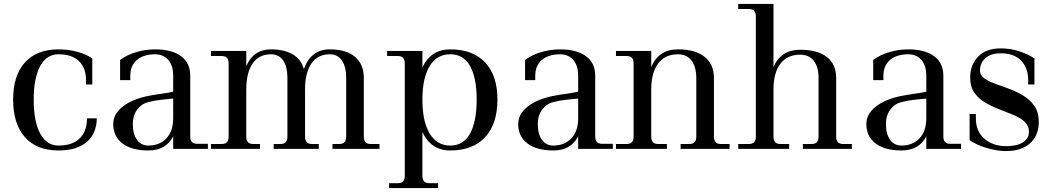

<svg xmlns="http://www.w3.org/2000/svg" viewBox="-20 -760 5372 980"><path d="M279 8Q167 8 107 -60Q47 -128 47 -252Q47 -374 107 -441Q167 -508 279 -508Q330 -508 375 -495.5Q420 -483 451 -462V-329H419V-351Q419 -413 383 -448Q347 -483 279 -483Q218 -483 185 -422.5Q152 -362 152 -252Q152 -140 185 -78.5Q218 -17 279 -17Q349 -17 386.5 -53.5Q424 -90 424 -156H474Q473 -78 422.5 -35Q372 8 279 8Z M737 8Q653 8 605.5 -27.5Q558 -63 558 -127Q558 -177 604.5 -214.5Q651 -252 730 -269Q770 -277 804 -281.5Q838 -286 864 -292V-373Q864 -426 838.5 -454.5Q813 -483 772 -483Q714 -483 679.5 -454.5Q645 -426 645 -373V-351H593V-454Q628 -480 675.5 -494Q723 -508 772 -508Q856 -508 903.5 -473.5Q951 -439 951 -374V-63Q951 -26 986 -26H1041V0H864V-64Q827 8 737 8ZM658 -127Q658 -75 679.5 -46Q701 -17 737 -17Q794 -17 829 -53.5Q864 -90 864 -157V-257Q837 -254 805 -251Q773 -248 738 -239Q703 -231 680.5 -201Q658 -171 658 -127Z M1057 0V-25H1112Q1147 -25 1147 -62V-437Q1147 -474 1112 -474H1057V-500H1237V-422Q1273 -508 1363 -508Q1432 -508 1475 -482Q1518 -456 1531 -407Q1548 -456 1581 -482Q1614 -508 1663 -508Q1747 -508 1792 -470Q1837 -432 1837 -362V-62Q1837 -25 1872 -25H1917V0H1677V-25H1712Q1747 -25 1747 -62V-362Q1747 -419 1725.5 -451Q1704 -483 1663 -483Q1602 -483 1569.5 -436Q1537 -389 1537 -303V-62Q1537 -25 1572 -25H1607V0H1377V-25H1412Q1447 -25 1447 -62V-362Q1447 -419 1425.5 -451Q1404 -483 1363 -483Q1302 -483 1269.5 -436Q1237 -389 1237 -303V-62Q1237 -25 1272 -25H1307V0Z M1966 200V175H2011Q2046 175 2046 138V-437Q2046 -474 2011 -474H1956V-500H2136V-416Q2180 -508 2278 -508Q2394 -508 2456.5 -441Q2519 -374 2519 -252Q2519 -128 2456.5 -60Q2394 8 2278 8Q2180 8 2136 -86V138Q2136 175 2171 175H2216V200ZM2278 -17Q2346 -17 2379.5 -78.5Q2413 -140 2413 -252Q2413 -362 2379.5 -422.5Q2346 -483 2278 -483Q2210 -483 2173 -422.5Q2136 -362 2136 -252Q2136 -140 2173 -78.5Q2210 -17 2278 -17Z M2804 8Q2720 8 2672.5 -27.5Q2625 -63 2625 -127Q2625 -177 2671.5 -214.5Q2718 -252 2797 -269Q2837 -277 2871 -281.5Q2905 -286 2931 -292V-373Q2931 -426 2905.5 -454.5Q2880 -483 2839 -483Q2781 -483 2746.5 -454.5Q2712 -426 2712 -373V-351H2660V-454Q2695 -480 2742.5 -494Q2790 -508 2839 -508Q2923 -508 2970.5 -473.5Q3018 -439 3018 -374V-63Q3018 -26 3053 -26H3108V0H2931V-64Q2894 8 2804 8ZM2725 -127Q2725 -75 2746.5 -46Q2768 -17 2804 -17Q2861 -17 2896 -53.5Q2931 -90 2931 -157V-257Q2904 -254 2872 -251Q2840 -248 2805 -239Q2770 -231 2747.5 -201Q2725 -171 2725 -127Z M3124 0V-25H3179Q3214 -25 3214 -62V-437Q3214 -474 3179 -474H3124V-500H3304V-418Q3342 -508 3440 -508Q3529 -508 3576.5 -470Q3624 -432 3624 -362V-62Q3624 -25 3659 -25H3704V0H3454V-25H3499Q3534 -25 3534 -62V-362Q3534 -419 3509.5 -451Q3485 -483 3440 -483Q3375 -483 3339.5 -436Q3304 -389 3304 -303V-62Q3304 -25 3339 -25H3384V0Z M3748 0V-25H3803Q3838 -25 3838 -62V-677Q3838 -714 3803 -714H3748V-740H3928V-418Q3966 -506 4064 -506Q4153 -506 4200.5 -469Q4248 -432 4248 -362V-62Q4248 -25 4283 -25H4328V0H4078V-25H4123Q4158 -25 4158 -62V-362Q4158 -419 4133.5 -450Q4109 -481 4064 -481Q3999 -481 3963.5 -435Q3928 -389 3928 -303V-62Q3928 -25 3963 -25H4008V0Z M4581 8Q4497 8 4449.5 -27.5Q4402 -63 4402 -127Q4402 -177 4448.5 -214.5Q4495 -252 4574 -269Q4614 -277 4648 -281.5Q4682 -286 4708 -292V-373Q4708 -426 4682.5 -454.5Q4657 -483 4616 -483Q4558 -483 4523.5 -454.5Q4489 -426 4489 -373V-351H4437V-454Q4472 -480 4519.5 -494Q4567 -508 4616 -508Q4700 -508 4747.5 -473.5Q4795 -439 4795 -374V-63Q4795 -26 4830 -26H4885V0H4708V-64Q4671 8 4581 8ZM4502 -127Q4502 -75 4523.5 -46Q4545 -17 4581 -17Q4638 -17 4673 -53.5Q4708 -90 4708 -157V-257Q4681 -254 4649 -251Q4617 -248 4582 -239Q4547 -231 4524.5 -201Q4502 -171 4502 -127Z M5116 11Q5069 11 5016.5 -4.5Q4964 -20 4929 -45V-178H4961V-156Q4961 -89 5005 -51.5Q5049 -14 5116 -14Q5172 -14 5202 -34Q5232 -54 5232 -87Q5232 -118 5210.5 -138Q5189 -158 5154.5 -172.5Q5120 -187 5082 -201.5Q5044 -216 5009.5 -236Q4975 -256 4953.5 -286.5Q4932 -317 4932 -365Q4932 -429 4972.5 -471Q5013 -513 5088 -513Q5138 -513 5183 -498Q5228 -483 5260 -462V-329H5228V-351Q5228 -413 5192 -450.5Q5156 -488 5088 -488Q5037 -488 5009.5 -463Q4982 -438 4982 -400Q4982 -376 5003.5 -360.5Q5025 -345 5058.5 -333Q5092 -321 5130 -307Q5168 -293 5202 -272.5Q5236 -252 5258.5 -221Q5281 -190 5282 -142Q5284 -73 5240 -31Q5196 11 5116 11Z"/></svg>

Font: Bentinck
Style: Regular
Weight: 400
Designer: Jörg Drees
Foundry: Jörg Drees
Version: Version 1.000; ttfautohint (v1.8.4.7-5d5b)